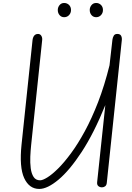

<svg xmlns="http://www.w3.org/2000/svg" viewBox="-20 -1226 864 1256"><path d="M237 10Q171 10 138.2 -61Q105.5 -132 121 -281L193 -965Q194.5 -976.5 198.8 -985.2Q203 -994 210.5 -999Q218 -1004 228.5 -1004Q242.5 -1004 250 -992.2Q257.5 -980.5 256 -964.5L184 -279.5Q180 -242 178.2 -201.5Q176.5 -161 181 -125.8Q185.5 -90.5 199.8 -68.5Q214 -46.5 242.5 -46.5Q259 -46.5 289.5 -65.2Q320 -84 359.8 -123.2Q399.5 -162.5 444.2 -223Q489 -283.5 534.5 -367Q580 -450.5 621.8 -558.2Q663.5 -666 696.5 -799L715.5 -966.5Q717 -979.5 723.8 -991.8Q730.5 -1004 747 -1004Q766 -1004 772.2 -992Q778.5 -980 777 -964.5L678.5 -29.5Q677 -14.5 668 -7.5Q659 -0.5 647 -0.5Q633 -0.5 623.2 -8.8Q613.5 -17 615.5 -35L669 -538.5Q594.5 -354.5 514.8 -232.8Q435 -111 362.5 -50.5Q290 10 237 10ZM609 -1113.5Q590.5 -1113.5 578.8 -1127Q567 -1140.5 567 -1160.5Q567 -1178.5 578.5 -1192.5Q590 -1206.5 609 -1206.5Q627.5 -1206.5 640.5 -1193.8Q653.5 -1181 653.5 -1160.5Q653.5 -1141 640.8 -1127.2Q628 -1113.5 609 -1113.5ZM399.5 -1113.5Q381.5 -1113.5 369.8 -1127Q358 -1140.5 358 -1160.5Q358 -1178.5 369.5 -1192.5Q381 -1206.5 399.5 -1206.5Q418.5 -1206.5 431.5 -1193.8Q444.5 -1181 444.5 -1160.5Q444.5 -1141 431.8 -1127.2Q419 -1113.5 399.5 -1113.5Z"/></svg>

Font: Edu NSW ACT Cursive
Style: Regular
Weight: 400
Designer: Tina and Corey Anderson, Eben Sorkin, Mirko Velimirovic
Foundry: Sorkin Type Co.
Version: Version 2.000